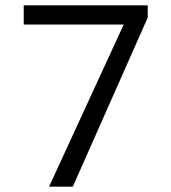

<svg xmlns="http://www.w3.org/2000/svg" viewBox="-20 -700 640 720"><path d="M477 -680H534V-634L253 0H164ZM69 -680H499V-608H69Z"/></svg>

Font: TASA Orbiter VF Text
Style: Regular
Weight: 400
Designer: Weizhong Zhang
Foundry: 本地遙控
Version: Version 1.001;Glyphs 3.2 (3192)